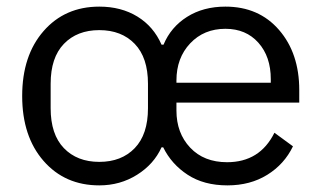

<svg xmlns="http://www.w3.org/2000/svg" viewBox="-20 -548 971 580"><path d="M280 12Q176 12 111.5 -62Q47 -136 47 -258Q47 -380 111.5 -454Q176 -528 280 -528Q346 -528 395 -498Q444 -468 468 -413H474Q496 -466 545 -497Q594 -528 661 -528Q762 -528 823 -457.5Q884 -387 884 -276V-238H513V-214Q513 -146 554.5 -102Q596 -58 666 -58Q765 -58 809 -147L865 -106Q839 -52 787.5 -20Q736 12 667 12Q596 12 547 -20Q498 -52 473 -103H468Q445 -52 394 -20Q343 12 280 12ZM513 -298H798V-309Q798 -377 760.5 -419Q723 -461 661 -461Q596 -461 554.5 -417Q513 -373 513 -305ZM427 -221V-295Q427 -374 387 -415.5Q347 -457 280 -457Q213 -457 173 -415.5Q133 -374 133 -295V-221Q133 -142 173 -100.5Q213 -59 280 -59Q347 -59 387 -100.5Q427 -142 427 -221Z"/></svg>

Font: Anuphan
Style: Regular
Weight: 400
Designer: Mike Abbink, Paul van der Laan, Pieter van Rosmalen, Mint Tantisuwanna
Foundry: Bold Monday; Cadson Demak
Version: Version 3.002;hotconv 1.0.109;makeotfexe 2.5.65596